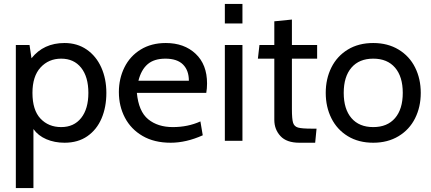

<svg xmlns="http://www.w3.org/2000/svg" viewBox="-20 -720 2204 982"><path d="M524 -245Q524 -172 499.5 -114.5Q475 -57 427 -23.5Q379 10 310 10Q259 10 217 -8Q175 -26 151 -60V242H61V-490H131L141 -422Q203 -500 310 -500Q375 -500 423.5 -466.5Q472 -433 498 -375Q524 -317 524 -245ZM432 -245Q432 -327 395 -373.5Q358 -420 293 -420Q229 -420 187.5 -375Q146 -330 146 -245Q146 -157 187 -113.5Q228 -70 293 -70Q358 -70 395 -116.5Q432 -163 432 -245Z M588 -249Q588 -318 616.5 -375.5Q645 -433 699.5 -466.5Q754 -500 828 -500Q922 -500 980.5 -445Q1039 -390 1039 -293Q1039 -268 1035 -245H680Q689 -150 738 -110Q787 -70 864 -70Q941 -70 1005 -99L1017 -28Q932 10 853 10Q769 10 709.5 -24.5Q650 -59 619 -118Q588 -177 588 -249ZM946 -307Q946 -360 916 -390Q886 -420 826 -420Q768 -420 735 -391.5Q702 -363 688 -307Z M1130 -700H1220V-600H1130ZM1130 -490H1220V0H1130Z M1383 -107V-420H1299L1307 -490H1383V-611L1473 -620V-490H1602V-420H1473V-162Q1473 -111 1479 -92Q1485 -73 1504.5 -67.5Q1524 -62 1576 -62H1599L1592 10H1511Q1446 10 1414.5 -24Q1383 -58 1383 -107Z M1646 -245Q1646 -317 1675 -375Q1704 -433 1759 -466.5Q1814 -500 1889 -500Q1963 -500 2018.5 -466.5Q2074 -433 2103 -375Q2132 -317 2132 -245Q2132 -173 2103 -115Q2074 -57 2018.5 -23.5Q1963 10 1889 10Q1814 10 1759 -23.5Q1704 -57 1675 -115Q1646 -173 1646 -245ZM2040 -245Q2040 -328 2000.5 -374Q1961 -420 1889 -420Q1817 -420 1777.5 -374Q1738 -328 1738 -245Q1738 -162 1777.5 -116Q1817 -70 1889 -70Q1961 -70 2000.5 -116Q2040 -162 2040 -245Z"/></svg>

Font: Cabin
Style: Regular
Weight: 400
Designer: Pablo Impallari
Foundry: Pablo Impallari. http://www.impallari.com Igino Marini. http://www.ikern.com
Version: Version 2.001